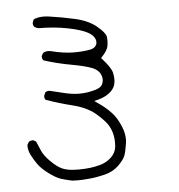

<svg xmlns="http://www.w3.org/2000/svg" viewBox="-45 -468 589 631"><g transform="rotate(-5 250.0 -153.0)"><path d="M31.7 -7.8Q31.7 8.8 39.6 23.9Q47.4 39.1 58.6 55.2Q69.8 70.8 92.3 87.6Q114.7 104.5 132.3 110.4Q149.9 115.7 168.9 119.6Q176.3 120.1 189.7 120.1Q203.1 120.1 226.6 117.9Q250 115.7 276.6 109.1Q303.2 102.5 321.8 85Q340.3 66.9 345.7 53.7Q351.1 39.1 355 12.2Q356 5.9 356 -0.5Q356 -20.5 347.2 -42Q335.4 -71.3 318.4 -89.8Q300.8 -108.9 275.9 -126L263.2 -134.8L278.3 -138.7Q304.7 -146 320.3 -161.6Q331.5 -172.9 334 -186.5Q335.4 -193.8 335.4 -199.2Q335.4 -210.9 333 -221.2Q329.1 -238.8 302.2 -268.6L297.9 -273.4L302.2 -278.3Q320.3 -297.4 322.3 -312Q323.7 -320.3 323.7 -328.4Q323.7 -336.4 322.8 -341.8Q320.3 -355.5 293.7 -377.4Q267.1 -399.4 222.7 -409.2Q176.3 -419.4 140.1 -424.3Q129.9 -425.8 121.1 -425.8Q101.6 -425.8 88.4 -419.4L84.5 -410.2Q84 -408.2 84 -406.7Q84 -399.9 87.9 -395Q94.2 -390.6 101.6 -389.2Q152.3 -389.2 197.3 -380.4Q242.7 -371.1 262.7 -359.9Q287.1 -346.2 287.1 -327.1Q287.1 -318.4 281.2 -312.5Q275.4 -306.6 264.2 -304.2Q242.7 -299.8 210 -299.8Q177.2 -299.8 133.3 -311Q129.4 -311.5 126.5 -311.5Q116.7 -311.5 109.4 -306.6L104 -296.9Q104 -296.4 104 -294.2Q104 -292 105 -288.8Q106 -285.6 107.9 -282.7Q151.4 -268.6 197.8 -260.3Q244.1 -252 267.6 -242.7Q293.9 -231.4 296.9 -206.5Q296.9 -204.1 296.9 -200.7Q296.9 -197.3 295.2 -191.7Q293.5 -186 289.6 -181.6Q281.7 -174.3 269.5 -170.9Q242.2 -163.1 217.3 -163.1Q195.3 -163.1 171.1 -168.7Q147 -174.3 123.5 -180.2Q120.1 -181.2 117.7 -181.2Q115.2 -181.2 112.1 -180.4Q108.9 -179.7 105.5 -177.2L101.1 -167Q100.6 -165 100.6 -163.1Q100.6 -157.2 104 -152.8Q146.5 -137.7 191.7 -126.5Q236.8 -115.2 264.2 -92.8Q290.5 -70.3 301.8 -54.2Q319.3 -27.8 319.3 7.3Q319.3 13.7 318.8 20.5Q316.4 41.5 300 56.4Q283.7 71.3 262.2 76.7Q232.4 85 193.4 85Q184.6 85 176.3 84.5Q154.8 83.5 138.7 76.7Q122.1 69.3 100.6 47.9Q81.5 28.8 74.7 12.5Q67.9 -3.9 61 -19L51.8 -23.9Q51.3 -23.9 49.1 -23.9Q46.9 -23.9 43.5 -22.9Q40 -22 37.1 -19.5L31.7 -9.8Q31.7 -8.8 31.7 -7.8Z"/></g></svg>

Font: Bakudai
Style: ExtraLight
Weight: 200
Version: Version 1.48